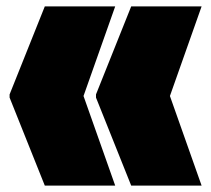

<svg xmlns="http://www.w3.org/2000/svg" viewBox="-20 -580 660 600"><path d="M10 -275V-285L120 -560H340L241 -280L340 0H120ZM280 -275V-285L390 -560H610L511 -280L610 0H390Z"/></svg>

Font: Tektur Condensed Black
Style: Regular
Weight: 900
Width: 3
Designer: Adam Jagosz
Foundry: Adam Jagosz
Version: Version 1.005;gftools[0.9.30]